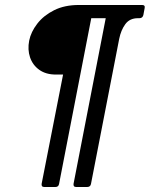

<svg xmlns="http://www.w3.org/2000/svg" viewBox="-20 -636 601 770"><path d="M550 -616Q563 -616 560 -603L555 -576Q552 -563 539 -563H533Q500 -563 482.5 -539Q465 -515 458 -480L345 101Q343 114 329 114H286Q273 114 275 101L404 -563H346L217 101Q215 114 202 114H158Q145 114 147 101L233 -337H204Q164 -337 137.5 -356Q111 -375 100.5 -406Q90 -437 97 -473Q104 -508 129.5 -541Q155 -574 197 -595Q239 -616 296 -616Z"/></svg>

Font: Young Serif Light
Style: Italic
Weight: 300
Italic angle: -10.979°
Designer: Bastien Sozeau
Foundry: NBR — Bastien Sozeau
Version: Version 5.001